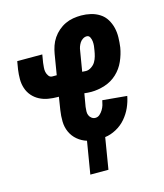

<svg xmlns="http://www.w3.org/2000/svg" viewBox="-103 -606 706 829"><g transform="rotate(-15 250.0 -191.0)"><path d="M198 146 222 1Q199 -6 180.5 -21.5Q162 -37 152 -59Q142 -81 141.5 -106.5Q141 -132 145 -157L154 -214H149Q128 -214 107 -217.5Q86 -221 68 -230.5Q50 -240 37 -255Q24 -270 17.5 -289.5Q11 -309 11 -330.5Q11 -352 14 -373L20 -409H132L126 -373Q125 -363 124 -352.5Q123 -342 125 -332.5Q127 -323 133 -314.5Q139 -306 149 -306H169L184 -397Q187 -415 193 -432.5Q199 -450 209.5 -465.5Q220 -481 234.5 -493.5Q249 -506 266 -514Q283 -522 301 -525Q319 -528 337 -528Q359 -528 380 -523Q401 -518 419 -506.5Q437 -495 448 -477Q459 -459 464 -438.5Q469 -418 468.5 -395.5Q468 -373 465 -351Q460 -321 447 -291.5Q434 -262 410.5 -240Q387 -218 356 -208Q325 -198 295 -198Q287 -198 279.5 -198.5Q272 -199 264 -200L254 -142Q253 -132 252.5 -122.5Q252 -113 255.5 -104.5Q259 -96 266.5 -90.5Q274 -85 283 -85Q294 -85 302.5 -92.5Q311 -100 317 -110Q323 -120 326 -130Q329 -140 331 -151L440 -141Q435 -115 424 -90.5Q413 -66 395 -45Q377 -24 352 -10.5Q327 3 302 6L279 146ZM296 -291Q308 -291 320 -299Q332 -307 338.5 -318Q345 -329 348.5 -341.5Q352 -354 354 -367Q356 -377 357 -387Q358 -397 357 -407Q356 -417 351.5 -426Q347 -435 337 -435Q328 -435 319.5 -429.5Q311 -424 306 -416Q301 -408 298 -399.5Q295 -391 294 -382L279 -292Q283 -292 287.5 -291.5Q292 -291 296 -291Z"/></g></svg>

Font: Iosevka Heavy
Style: Italic
Weight: 900
Italic angle: -9°
Monospace: yes
Designer: Belleve Invis
Foundry: Belleve Invis
Version: Version 32.5.0; ttfautohint (v1.8.4)